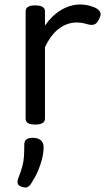

<svg xmlns="http://www.w3.org/2000/svg" viewBox="-20 -539 485 854"><path d="M136 15Q115 15 104.5 8.5Q94 2 94 -11V-489Q94 -502 104.5 -508.5Q115 -515 136 -515Q158 -515 169 -508.5Q180 -502 180 -489V-425Q195 -447 213 -464.5Q231 -482 251 -494Q271 -506 292.5 -512.5Q314 -519 336 -519Q359 -519 380.5 -513Q402 -507 413 -499Q424 -491 427 -481Q430 -471 419 -451Q412 -436 401 -431Q390 -426 374 -430Q363 -433 350.5 -436Q338 -439 321 -439Q301 -439 281.5 -432.5Q262 -426 243.5 -412.5Q225 -399 209 -378Q193 -357 180 -329V-11Q180 2 169 8.5Q158 15 136 15ZM74 291Q62 286 59 278Q56 270 61 255Q73 224 79 202Q85 180 86.5 157.5Q88 135 88 105Q88 88 97.5 81Q107 74 126 74Q149 74 161.5 85Q174 96 174 115Q174 140 167 168Q160 196 148 223.5Q136 251 120 275Q110 291 100 294Q90 297 74 291Z"/></svg>

Font: Playwrite ES
Style: Regular
Weight: 400
Designer: Veronika Burian, José Scaglione
Foundry: TypeTogether
Version: Version 1.002